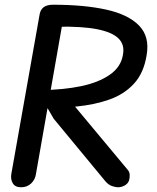

<svg xmlns="http://www.w3.org/2000/svg" viewBox="-20 -792 666 812"><path d="M600 -558Q588 -483 546.5 -438Q505 -393 442.5 -371Q380 -349 303.5 -341.5Q227 -334 141 -334L155 -411Q248 -412 322.5 -427.5Q397 -443 444.5 -476Q492 -509 500 -561Q508 -603 481 -629.5Q454 -656 390.5 -668.5Q327 -681 221 -679L205 -772Q335 -772 428.5 -751.5Q522 -731 568 -684Q614 -637 600 -558ZM479 0Q469 0 454 -5Q439 -10 426 -25L207 -290L156 -378L264 -381L520 -74Q528 -65 528.5 -52.5Q529 -40 526 -30Q522 -16 508 -8Q494 0 479 0ZM69 0Q44 0 34 -17Q24 -34 28 -57L147 -728Q150 -750 164 -761Q178 -772 204 -772Q227 -772 240 -760Q253 -748 248 -716L132 -56Q129 -33 112 -16.5Q95 0 69 0Z"/></svg>

Font: Edu QLD Beginner SemiBold
Style: Regular
Weight: 600
Designer: Tina and Corey Anderson
Foundry: Google for Education
Version: Version 1.003